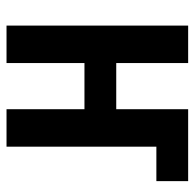

<svg xmlns="http://www.w3.org/2000/svg" viewBox="-24 -558 583 574"><g transform="rotate(90 267.0 -271.5)"><path d="M57 0V-543H169V-328H307V-543H522V-448H419V0H307V-233H169V0Z"/></g></svg>

Font: Noto Sans Display ExtraCondensed SemiBold
Style: Regular
Weight: 600
Width: 2
Designer: Monotype Design Team
Foundry: Monotype Imaging Inc.
Version: Version 2.003